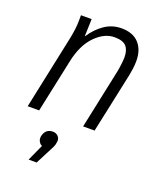

<svg xmlns="http://www.w3.org/2000/svg" viewBox="-141 -609 796 944"><g transform="rotate(20 257.5 -136.5)"><path d="M28 0 110 -388Q115 -413 118 -436.5Q121 -460 121 -485V-510H177L174 -418Q204 -464 243.5 -491Q283 -518 332 -518Q391 -518 422.5 -484Q454 -450 454 -391Q454 -371 451 -349.5Q448 -328 445 -314L378 0H318L384 -312Q387 -326 390 -351Q393 -376 393 -388Q393 -426 375.5 -445.5Q358 -465 314 -465Q261 -465 213.5 -416.5Q166 -368 147 -278L88 0ZM223 121Q222 131 216.5 143Q211 155 200 175L164 245H122L161 159Q152 157 144.5 144.5Q137 132 140 116Q149 75 188 75Q206 75 217 88Q228 101 223 121Z"/></g></svg>

Font: Radio Canada Condensed Light
Style: Italic
Weight: 300
Width: 3
Italic angle: -12°
Designer: Charles Daoud, Etienne Aubert Bonn, Alexandre Saumier Demers, Jacques Le Bailly
Foundry: Radio-Canada
Version: Version 2.104; ttfautohint (v1.8.4.7-5d5b);gftools[0.9.28.de